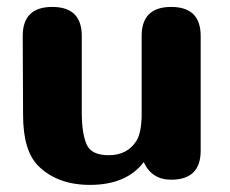

<svg xmlns="http://www.w3.org/2000/svg" viewBox="-20 -520 646 540"><path d="M544.4 -96.2Q544.4 -14.6 461.4 -14.6Q406.7 -14.6 384.3 -64Q335.4 0 232.9 0Q142.1 0 88.4 -52.7Q44.9 -95.2 44.9 -196.8L43.9 -418.9Q43.9 -500.5 127 -500.5Q210 -500.5 210 -418.9V-199.7Q210.4 -144.5 223.6 -113.8Q236.8 -83.5 285.6 -83.5Q338.4 -83.5 363.8 -124Q376.5 -144 378.4 -189.5V-418.9Q378.4 -500.5 461.4 -500.5Q544.4 -500.5 544.4 -418.9Z"/></svg>

Font: inglobal
Style: Bold
Weight: 700
Designer: Andrey Kochetov, Denis Davydov, Evgeny Yurtaev
Foundry: inglobal.ru
Version: Version 1.00 September 25, 2014, initial release